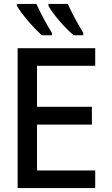

<svg xmlns="http://www.w3.org/2000/svg" viewBox="-20 -960 570 980"><path d="M356 -780H405V-792C378 -836 342 -903 326 -940H227V-931C246 -893 312 -816 356 -780ZM194 -780H245V-792C216 -838 187 -893 166 -940H66V-931C87 -892 152 -816 194 -780ZM70 0H466V-90H169V-324H449V-415H169V-624H466V-714H70Z"/></svg>

Font: Noto Sans Mono Condensed Medium
Style: Regular
Weight: 500
Width: 3
Designer: Monotype Design Team
Foundry: Monotype Imaging Inc.
Version: Version 2.014